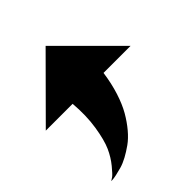

<svg xmlns="http://www.w3.org/2000/svg" viewBox="-208 -1102 1602 1602"><g transform="rotate(45 592.5 -301.0)"><path d="M501 -800.8V-481.9Q610.8 -466.8 704.3 -436.8Q797.9 -406.7 863.3 -368.9Q928.7 -331.1 981.9 -286.4Q1035.2 -241.7 1067.9 -195.8Q1100.6 -149.9 1124.8 -105.2Q1148.9 -60.5 1159.9 -21.7Q1170.9 17.1 1177.2 46.9Q1183.6 76.7 1184.6 93.8L1185.1 110.8Q1179.2 99.6 1166 81.5Q1152.8 63.5 1098.4 18.6Q1043.9 -26.4 973.9 -58.1Q903.8 -89.8 777.3 -109.9Q650.9 -129.9 501 -117.2V199.2L0 -299.8Z"/></g></svg>

Font: Web Symbols
Style: Regular
Weight: 400
Designer: Igor Kiselev
Foundry: Just Be Nice studio
Version: Version 1.000;PS 001.001;hotconv 1.0.56